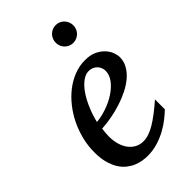

<svg xmlns="http://www.w3.org/2000/svg" viewBox="-216 -776 865 865"><g transform="rotate(-45 217.0 -343.0)"><path d="M328.1 -394Q328.1 -403.8 324.2 -413.3Q320.3 -422.9 313.5 -430.2Q306.6 -437.5 296.4 -442.1Q286.1 -446.8 273.9 -446.8Q257.3 -446.8 242.2 -438Q227.1 -429.2 213.1 -414.6Q199.2 -399.9 187.3 -380.9Q175.3 -361.8 165.8 -340.8Q156.2 -319.8 148.9 -298.3Q141.6 -276.9 137.2 -257.8Q168.9 -260.7 202.9 -272.5Q236.8 -284.2 264.6 -302.5Q292.5 -320.8 310.3 -344.2Q328.1 -367.7 328.1 -394ZM417 -393.1Q417 -365.7 404.3 -342.8Q391.6 -319.8 369.9 -301.3Q348.1 -282.7 319.6 -268.3Q291 -253.9 259.5 -243.9Q228 -233.9 195.3 -227.8Q162.6 -221.7 132.8 -220.2Q131.3 -210.4 130.1 -196.8Q128.9 -183.1 128.9 -173.8Q128.9 -146.5 135.5 -123.5Q142.1 -100.6 154.5 -83.7Q167 -66.9 184.6 -57.4Q202.1 -47.9 224.1 -47.9Q257.8 -47.9 298.3 -72.3Q338.9 -96.7 394 -145V-82Q379.9 -68.4 359.4 -52Q338.9 -35.6 312.7 -21.2Q286.6 -6.8 255.9 2.7Q225.1 12.2 190.9 12.2Q175.8 12.2 158 9.3Q140.1 6.3 122.6 -1.2Q105 -8.8 88.6 -22Q72.3 -35.2 59.8 -55.4Q47.4 -75.7 39.8 -103.8Q32.2 -131.8 32.2 -169.9Q32.2 -209.5 41.7 -248.8Q51.3 -288.1 68.6 -324Q85.9 -359.9 110.4 -390.9Q134.8 -421.9 164.1 -444.6Q193.4 -467.3 226.8 -480.2Q260.3 -493.2 295.9 -493.2Q330.6 -493.2 353.8 -481.7Q377 -470.2 391.1 -454.1Q405.3 -438 411.1 -420.9Q417 -403.8 417 -393.1ZM370.1 -641.1Q370.1 -629.4 365.7 -619.1Q361.3 -608.9 353.8 -601.3Q346.2 -593.8 335.9 -589.4Q325.7 -585 314 -585Q302.2 -585 292.2 -589.4Q282.2 -593.8 274.7 -601.3Q267.1 -608.9 262.7 -619.1Q258.3 -629.4 258.3 -641.1Q258.3 -652.8 262.5 -663.1Q266.6 -673.3 274.2 -681.2Q281.7 -689 292 -693.6Q302.2 -698.2 314 -698.2Q325.7 -698.2 335.9 -693.8Q346.2 -689.5 353.8 -681.6Q361.3 -673.8 365.7 -663.3Q370.1 -652.8 370.1 -641.1Z"/></g></svg>

Font: Charis SIL APac
Style: Italic
Weight: 400
Italic angle: -11°
Foundry: SIL International
Version: Version 5.000